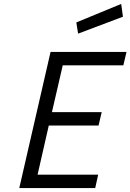

<svg xmlns="http://www.w3.org/2000/svg" viewBox="-20 -956 663 976"><path d="M368 -842 596 -936 605 -871 377 -785ZM237 -692H623L607 -624H299L244 -386H497L481 -318H228L171 -68H479L464 0H78Z"/></svg>

Font: Cairo
Style: Italic
Weight: 400
Italic angle: -13°
Designer: Mohamed Gaber, Accademia di Belle Arti di Urbino and others
Foundry: Kief Type Foundry, Accademia di Belle Arti di Urbino and others
Version: Version 3.011